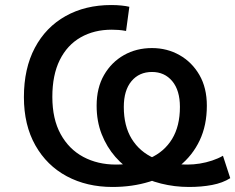

<svg xmlns="http://www.w3.org/2000/svg" viewBox="-20 -734 935 763"><path d="M427 9Q325 9 245.5 -33.5Q166 -76 120.5 -156.5Q75 -237 75 -348Q75 -462 118.5 -544Q162 -626 240.5 -670Q319 -714 422 -714Q444 -714 463 -712Q482 -710 494 -707L481 -611Q465 -614 451 -615Q437 -616 424 -616Q354 -616 300.5 -585.5Q247 -555 217.5 -495.5Q188 -436 188 -349Q188 -261 221 -201Q254 -141 311 -110.5Q368 -80 441 -80Q519 -80 576 -105.5Q633 -131 664 -182Q695 -233 695 -309Q695 -375 664.5 -411.5Q634 -448 584 -448Q533 -448 502.5 -411.5Q472 -375 472 -309Q472 -233 503.5 -182Q535 -131 592 -105.5Q649 -80 725 -80Q749 -80 774 -84Q799 -88 823 -96Q847 -104 866 -115L895 -26Q865 -7 823 1Q781 9 731 9Q674 9 620 -4.5Q566 -18 519.5 -44.5Q473 -71 438.5 -110.5Q404 -150 384 -201Q364 -252 364 -314Q364 -385 393.5 -436Q423 -487 472.5 -515Q522 -543 584 -543Q644 -543 693.5 -515Q743 -487 772.5 -436Q802 -385 802 -314Q802 -236 773.5 -176Q745 -116 693.5 -74.5Q642 -33 574 -12Q506 9 427 9Z"/></svg>

Font: Nunito Sans 7pt SemiBold
Style: Regular
Weight: 600
Designer: Vernon Adams
Foundry: Vernon Adams
Version: Version 3.101;gftools[0.9.27]